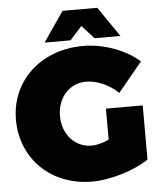

<svg xmlns="http://www.w3.org/2000/svg" viewBox="-61 -966 860 1034"><g transform="rotate(-5 369.0 -449.0)"><path d="M410 -824 475 -752H615L504 -914H316L205 -752H345ZM503 -201C469 -186 435 -177 411 -177C320 -177 253 -250 253 -351C253 -450 319 -523 409 -523C467 -523 535 -493 582 -447L713 -606C638 -673 519 -716 410 -716C181 -716 15 -562 15 -351C15 -139 175 16 395 16C495 16 624 -23 702 -76V-369H503Z"/></g></svg>

Font: Montserrat arm Black
Style: Regular
Weight: 900
Designer: Julieta Ulanovsky
Foundry: Julieta Ulanovsky
Version: Version 6.000;PS 006.000;hotconv 1.0.88;makeotf.lib2.5.64775